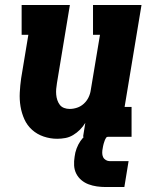

<svg xmlns="http://www.w3.org/2000/svg" viewBox="-20 -550 640 772"><path d="M210 8Q182 8 155.5 -1Q129 -10 109 -28Q89 -46 78 -70.5Q67 -95 62.5 -122Q58 -149 59.5 -178Q61 -207 65 -235L94 -410H67V-530H261L209 -216Q207 -204 206 -192.5Q205 -181 206 -169.5Q207 -158 210.5 -147.5Q214 -137 220.5 -128.5Q227 -120 237.5 -116Q248 -112 260 -112Q275 -112 290 -117Q305 -122 317 -133Q329 -144 336 -158.5Q343 -173 345 -188L382 -410H354V-530H549L481 -120H509V0H314L323 -56Q314 -41 301.5 -28.5Q289 -16 274 -7Q259 2 242.5 5Q226 8 210 8ZM405 202Q387 202 369.5 199.5Q352 197 336 191Q320 185 307 174Q294 163 286.5 148Q279 133 278 115.5Q277 98 280 80Q282 63 288 47Q294 31 303.5 17Q313 3 326.5 -8.5Q340 -20 355.5 -27Q371 -34 387.5 -37Q404 -40 420 -40L414 0Q409 0 406.5 4Q404 8 402 12.5Q400 17 399 21Q398 25 396.5 29Q395 33 394.5 37.5Q394 42 393 46Q391 55 391 64.5Q391 74 394.5 81.5Q398 89 405.5 93.5Q413 98 422 98H497L480 202Z"/></svg>

Font: Iosevka Curly Slab HvExObl
Style: Regular
Weight: 900
Width: 7
Italic angle: -9°
Monospace: yes
Designer: Belleve Invis
Foundry: Belleve Invis
Version: Version 11.1.0; ttfautohint (v1.8.3)